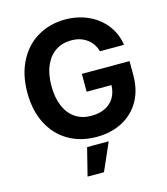

<svg xmlns="http://www.w3.org/2000/svg" viewBox="-134 -820 1000 1147"><g transform="rotate(-15 366.0 -246.5)"><path d="M378.9 -586.9Q324.2 -586.9 282.7 -559.6Q241.2 -532.2 218.3 -479.7Q195.3 -427.2 195.3 -354.5Q195.3 -280.8 218 -228Q240.7 -175.3 282.2 -147.7Q323.7 -120.1 379.9 -120.1Q429.7 -120.1 466.1 -137.9Q502.4 -155.8 522.2 -189Q542 -222.2 543 -266.6H389.6V-377H684.6V-289.1Q684.6 -197.8 645.8 -130.1Q606.9 -62.5 537.6 -26.4Q468.3 9.8 378.9 9.8Q280.3 9.8 204.8 -34.4Q129.4 -78.6 87.6 -160.4Q45.9 -242.2 45.9 -352.5Q45.9 -464.4 88.9 -546.9Q131.8 -629.4 207 -673.1Q282.2 -716.8 376 -716.8Q454.6 -716.8 519.8 -686.8Q585 -656.7 626.5 -602.8Q668 -548.8 677.7 -479.5H529.3Q514.6 -529.8 475.3 -558.3Q436 -586.9 378.9 -586.9ZM306.6 53.7H440.4L365.2 224.6H263.7Z"/></g></svg>

Font: Pretendard JP
Style: Bold
Weight: 700
Designer: Base glyphs from Inter by Rasmus Andersson; Hangeul glyphs from Noto Sans CJK(Source Han Sans) by Jang Soo-young and Kan
Foundry: Kil Hyung-jin
Version: Version 1.309